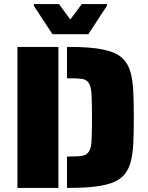

<svg xmlns="http://www.w3.org/2000/svg" viewBox="-20 -917 720 937"><path d="M65 -688H265V0H65ZM307 -153H315Q364 -153 384.5 -157.5Q405 -162 415 -179Q426 -197 427 -236Q429 -286 429 -344Q429 -401 427 -453Q425 -492 414.5 -510Q404 -528 381 -532Q358 -535 315 -535H307V-688H315Q395 -688 448.5 -681Q502 -674 537 -659Q571 -644 591 -618Q611 -592 620 -553Q628 -518 630.5 -470.5Q633 -423 633 -344Q633 -264 630.5 -217Q628 -170 620 -135Q611 -96 591 -70Q571 -44 537 -29Q502 -14 448.5 -7Q395 0 315 0H307ZM145 -889V-897H268L323 -822L379 -897H502V-889L411 -750H236Z"/></svg>

Font: Saira Stencil
Style: Regular
Weight: 400
Designer: Hector Gatti with collaboration of the Omnibus-Type team
Foundry: Omnibus-Type
Version: Version 1.003